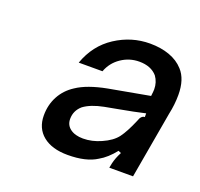

<svg xmlns="http://www.w3.org/2000/svg" viewBox="-81 -864 610 585"><g transform="rotate(20 223.5 -571.5)"><path d="M83 -458Q83 -492 98 -520Q113 -548 141 -566Q175 -589 238 -601L370 -625Q372 -641 372 -647Q372 -670 359 -688Q339 -711 301 -711Q269 -711 242.5 -693Q216 -675 205 -645H128Q150 -707 201.5 -740.5Q253 -774 313 -774Q348 -774 376 -764Q404 -754 422 -734Q447 -707 447 -656Q447 -625 440 -593L402 -376H325L328 -391Q332 -409 343 -430L334 -434Q311 -405 286 -391Q252 -369 192 -369Q141 -369 112 -392.5Q83 -416 83 -458ZM277 -445Q309 -459 324 -479Q339 -499 356 -539Q362 -558 374 -558V-570Q340 -562 290 -553L247 -545Q206 -537 183 -520Q162 -502 162 -475Q162 -455 177.5 -443.5Q193 -432 219 -432Q248 -432 277 -445Z"/></g></svg>

Font: Open Sauce Sans Medium Italic
Style: Regular
Weight: 500
Italic angle: -10°
Designer: Alfredo Marco Pradil
Foundry: Creative Sauce Fz LLC
Version: Version 1.477